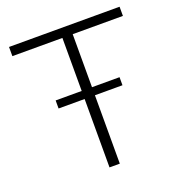

<svg xmlns="http://www.w3.org/2000/svg" viewBox="-133 -852 900 963"><g transform="rotate(-20 317.0 -370.0)"><path d="M149 -408H288V-691H21V-740H611V-691H343V-408H490V-365H343V0H288V-365H149Z"/></g></svg>

Font: Encode Sans Wide
Style: ExtraLight
Weight: 200
Designer: Pablo Impallari, Andres Torresi
Foundry: Pablo Impallari, Andres Torresi
Version: Version 1.000; ttfautohint (v1.00) -l 8 -r 50 -G 200 -x 14 -